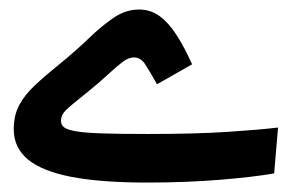

<svg xmlns="http://www.w3.org/2000/svg" viewBox="-20 -386 626 409"><path d="M293.5 2.9Q196.3 2.9 133.3 -9Q70.3 -21 39.8 -46.1Q9.3 -71.3 9.3 -110.4Q9.3 -140.1 20.8 -161.9Q32.2 -183.6 54.7 -204.6Q77.1 -225.6 110.4 -252.4Q142.6 -278.8 169.7 -304.9Q196.8 -331.1 222.4 -348.4Q248 -365.7 276.4 -365.7Q300.8 -365.7 320.1 -351.6Q339.4 -337.4 356.2 -311.3Q373 -285.2 389.2 -249L314.5 -206.5Q298.8 -234.4 289.3 -249Q279.8 -263.7 265.1 -263.7Q253.9 -263.7 240.7 -253.7Q227.5 -243.7 209.2 -226.6Q190.9 -209.5 164.1 -188Q130.9 -161.6 120.4 -151.4Q109.9 -141.1 109.9 -128.4Q109.9 -120.1 116.7 -114.7Q123.5 -109.4 142.6 -106.2Q161.6 -103 198.5 -101.8Q235.4 -100.6 295.4 -100.6Q396 -100.6 463.4 -105Q530.8 -109.4 572.3 -114.3L564 -16.6Q519.5 -8.8 447 -2.9Q374.5 2.9 293.5 2.9Z"/></svg>

Font: Cascadia Code
Style: Regular
Weight: 400
Monospace: yes
Designer: Aaron Bell
Foundry: Saja Typeworks
Version: Version 2106.017